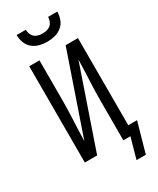

<svg xmlns="http://www.w3.org/2000/svg" viewBox="-272 -1034 1046 1269"><g transform="rotate(-30 251.5 -399.0)"><path d="M250 -815Q220 -815 191 -822.5Q162 -830 139 -849Q116 -868 105.5 -896.5Q95 -925 95 -955H165Q165 -939 171 -923Q177 -907 189 -896.5Q201 -886 217.5 -882Q234 -878 250 -878Q266 -878 282.5 -882Q299 -886 311 -896.5Q323 -907 329 -923Q335 -939 335 -955H405Q405 -925 394.5 -896.5Q384 -868 361 -849Q338 -830 309 -822.5Q280 -815 250 -815ZM368 157 412 0H358V-294Q358 -373 362 -452Q366 -531 368 -611L158 0H64V-735H142V-441Q142 -362 138 -283Q134 -204 132 -124L342 -735H436V-70H503L439 157Z"/></g></svg>

Font: Moesevka
Style: Regular
Weight: 400
Monospace: yes
Designer: Belleve Invis
Foundry: Belleve Invis
Version: Version 32.5.0; ttfautohint (v1.8.4)